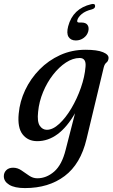

<svg xmlns="http://www.w3.org/2000/svg" viewBox="-74 -711 575 980"><path d="M367.5 -0.5Q337.5 126 256 187.5Q174.5 249 53.5 249Q0.5 249 -27 232Q-54.5 215 -54.5 188.5Q-54.5 170 -41.8 157.5Q-29 145 -7 145Q15.5 145 35.2 158.5Q55 172 74.5 185.5Q94 199 116.5 199Q163 199 202.5 164.8Q242 130.5 261 54L309 -133Q227 9.5 116 9.5Q68.5 9.5 41.5 -25Q14.5 -59.5 21.5 -131Q27 -193 54.5 -251.2Q82 -309.5 127.5 -356Q173 -402.5 232.8 -429.8Q292.5 -457 362.5 -457Q422 -457 452 -444.5Q482 -432 480 -413.5Q478.5 -398.5 469.2 -391.5Q460 -384.5 455.5 -367ZM120.5 -140Q115 -90 129 -69.2Q143 -48.5 165 -48.5Q195.5 -48.5 228.5 -79Q261.5 -109.5 290.5 -158.5Q319.5 -207.5 339 -263.5Q358.5 -319.5 362.5 -370Q367 -415 332.5 -415Q298 -415 262.5 -391.8Q227 -368.5 196.5 -329.2Q166 -290 145.8 -241Q125.5 -192 120.5 -140ZM342 -596Q364.5 -596 373 -583.2Q381.5 -570.5 376.5 -551Q371 -530.5 353.2 -517.5Q335.5 -504.5 313 -504.5Q287.5 -504.5 276 -522.5Q264.5 -540.5 274 -577Q298 -667.5 391.5 -689.5Q411 -694.5 411.5 -681Q412.5 -668 394.5 -663Q361.5 -655 343 -639.2Q324.5 -623.5 320.5 -607.5Q317.5 -596 329.5 -596Z"/></svg>

Font: Fraunces 72pt Soft
Style: Italic
Weight: 400
Italic angle: -16°
Version: Version 1.000;[b76b70a41]